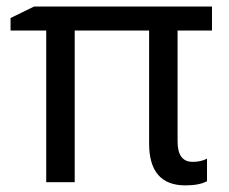

<svg xmlns="http://www.w3.org/2000/svg" viewBox="-20 -556 699 586"><path d="M567.9 -62Q593.8 -62 611.8 -71.8V-2.9Q587.9 9.8 545.9 9.8Q435.1 9.8 435.1 -118.2V-462.9H208V0H121.1V-462.9H12.2V-501L84 -536.1H627V-462.9H522V-124Q522 -62 567.9 -62Z"/></svg>

Font: Noto Sans Southeast Asian
Style: Regular
Weight: 400
Designer: Monotype Design Team
Foundry: Monotype Imaging Inc.
Version: Version 1.06 uh; ttfautohint (v1.4.1)